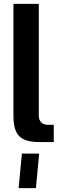

<svg xmlns="http://www.w3.org/2000/svg" viewBox="-20 -740 310 1000"><path d="M50 -138C50 -36 85 0 188 0H260V-90H230C200 -90 182 -108 182 -138V-720H50ZM77 240H167L184 60H94Z"/></svg>

Font: Tanklager Original
Style: Regular
Weight: 400
Designer: Ariel Martín Pérez
Foundry: Tunera Type Foundry
Version: Version 1.000;Glyphs 3.3 (3310)